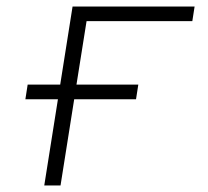

<svg xmlns="http://www.w3.org/2000/svg" viewBox="-20 -570 640 590"><path d="M116 0 158 -265H58L65 -310H165L203 -550H578L571 -505H246L215 -310H405L398 -265H208L166 0Z"/></svg>

Font: NKDuy Mono Thin
Style: Italic
Weight: 100
Italic angle: -9°
Monospace: yes
Designer: NKDuy
Foundry: NKDuy
Version: Version 2.251; ttfautohint (v1.8.4.7-5d5b)